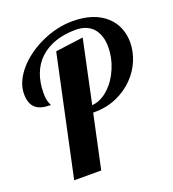

<svg xmlns="http://www.w3.org/2000/svg" viewBox="-136 -854 865 959"><g transform="rotate(-20 296.5 -375.0)"><path d="M230 -636.2 377.9 -655.8 307.1 -321.8Q354.5 -325.2 397.5 -365.7Q436.5 -402.3 459.5 -458.5Q481.9 -512.2 481.9 -567.9Q481.9 -626.5 453.1 -664.1Q437.5 -683.1 413.6 -693.6Q389.6 -704.1 357.9 -704.1Q297.4 -704.1 249.3 -687.5Q201.2 -670.9 167.5 -639.6Q133.8 -608.4 116.5 -563Q99.1 -517.6 99.1 -460.9Q99.1 -429.7 106 -411.1Q107.9 -404.8 110.8 -399.9Q112.8 -396.5 112.8 -393.1Q58.6 -393.1 33.7 -414.6Q5.9 -438 5.9 -490.2Q5.9 -522.9 20 -554.9Q34.2 -586.9 60.1 -616.7Q84.5 -645 118.4 -669.7Q152.3 -694.3 191.9 -712.4Q274.9 -750 356.9 -750Q472.7 -750 536.6 -689.9Q564.9 -663.1 578.9 -627.9Q592.8 -592.8 592.8 -553.2Q592.8 -504.9 573 -457Q553.2 -409.2 516.1 -371.6Q477.1 -331.5 423.1 -308.3Q369.1 -285.2 304.2 -285.2H298.8L237.8 0H94.2Z"/></g></svg>

Font: Pattaya
Style: Regular
Weight: 400
Designer: Pablo Impallari / Thai characters Designed by Thanarat Vachiruckul and Suppakit Chalermlarp
Foundry: Pablo Impallari
Version: Version 2.000